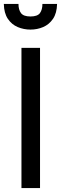

<svg xmlns="http://www.w3.org/2000/svg" viewBox="-42 -959 311 979"><path d="M67.4 0V-714.8H162.1V0ZM113.3 -808.1Q79.1 -808.1 48.3 -821Q17.6 -834 -2 -863Q-21.5 -892.1 -22.5 -939H52.2Q52.2 -909.2 65.2 -892.1Q78.1 -875 113.3 -875Q148.9 -875 161.6 -892.1Q174.3 -909.2 174.3 -939H249Q248 -892.1 228.3 -863Q208.5 -834 178 -821Q147.5 -808.1 113.3 -808.1Z"/></svg>

Font: Pontano Sans Medium
Style: Regular
Weight: 500
Designer: Vernon Adams
Foundry: Vernon Adams
Version: Version 2.001